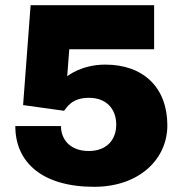

<svg xmlns="http://www.w3.org/2000/svg" viewBox="-20 -708 707 740"><path d="M343 12C516 12 625 -94 625 -225C625 -371 532 -459 386 -459C293 -459 239 -414 239 -414L247 -518H574V-688H98L69 -303L227 -281C238 -294 256 -331 323 -331C391 -331 428 -287 428 -228C428 -170 392 -126 322 -126C251 -126 215 -170 215 -222H39C39 -82 143 12 343 12Z"/></svg>

Font: Archivo Black
Style: Regular
Weight: 900
Designer: Hector Gatti
Foundry: Omnibus-Type
Version: Version 2.001